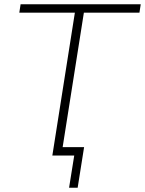

<svg xmlns="http://www.w3.org/2000/svg" viewBox="-20 -725 676 895"><path d="M302 150 326 0H224L329 -666H70L76 -705H636L630 -666H371L272 -39H372L342 150Z"/></svg>

Font: Nunito Sans ExtraLight
Style: Italic
Weight: 200
Italic angle: -9°
Designer: Vernon Adams
Foundry: Vernon Adams
Version: Version 3.006; ttfautohint (v1.8.3)